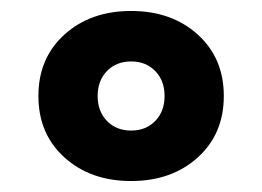

<svg xmlns="http://www.w3.org/2000/svg" viewBox="-20 -768 478 350"><path d="M50 -593Q50 -662 97.5 -705Q145 -748 219 -748Q293 -748 340.5 -705Q388 -662 388 -593Q388 -524 340.5 -481Q293 -438 219 -438Q145 -438 97.5 -481Q50 -524 50 -593ZM280 -593Q280 -621 263 -638.5Q246 -656 219 -656Q192 -656 175 -638.5Q158 -621 158 -593Q158 -565 175 -547.5Q192 -530 219 -530Q246 -530 263 -547.5Q280 -565 280 -593Z"/></svg>

Font: LINE Seed Sans TH App ExtraBold
Style: Regular
Weight: 800
Designer: Dalton Maag Ltd | Thai characters by Cadson Demak Co.,Ltd.
Foundry: Dalton Maag Ltd
Version: Version 1.003